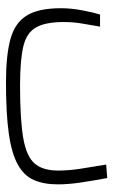

<svg xmlns="http://www.w3.org/2000/svg" viewBox="108 -477 370 626"><g transform="rotate(90 293.0 -164.0)"><path d="M248.5 1.5Q161.1 1.5 107.9 -12.9Q54.7 -27.3 30.8 -65.9Q6.8 -104.5 6.8 -177.7Q6.8 -211.9 13.9 -248.3Q21 -284.7 27.3 -305.2H66.9Q62 -277.3 56.9 -247.6Q51.8 -217.8 51.8 -187.5Q51.8 -126.5 69.8 -95.7Q87.9 -64.9 132.8 -54.7Q177.7 -44.4 258.3 -44.4Q370.6 -44.4 430.7 -54.9Q490.7 -65.4 513.4 -92.3Q536.1 -119.1 536.1 -168.5Q536.1 -201.2 530.8 -237.3Q525.4 -273.4 516.6 -325.2L560.5 -328.6Q568.8 -283.7 575 -242.9Q581.1 -202.1 581.1 -167.5Q581.1 -122.1 567.1 -89.8Q553.2 -57.6 517.1 -37.4Q481 -17.1 416 -7.8Q351.1 1.5 248.5 1.5Z"/></g></svg>

Font: Cascadia Mono ExtraLight
Style: Regular
Weight: 200
Monospace: yes
Designer: Aaron Bell
Foundry: Saja Typeworks
Version: Version 2404.023; ttfautohint (v1.8.4)